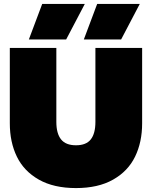

<svg xmlns="http://www.w3.org/2000/svg" viewBox="-20 -943 774 978"><path d="M195 -923H412L317 -742H127ZM475 -923H692L597 -742H407ZM30 -315V-699H267V-322Q267 -263 291 -233Q315 -203 367 -203Q419 -203 442.5 -233Q466 -263 466 -322V-699H704V-315Q704 -219 668 -145Q632 -71 556 -28Q480 15 367 15Q254 15 178 -28Q102 -71 66 -145Q30 -219 30 -315Z"/></svg>

Font: Prompt Black
Style: Regular
Weight: 900
Designer: Katatrad Team
Foundry: CadsonDemak
Version: Version 1.000